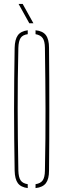

<svg xmlns="http://www.w3.org/2000/svg" viewBox="-20 -959 324 983"><path d="M122 4Q86.5 -0.5 71.2 -21.5Q56 -42.5 55 -85Q53.5 -169.5 52.8 -246.8Q52 -324 52 -399.5Q52 -475 52.8 -552.2Q53.5 -629.5 55 -714Q56 -757 71.2 -778.2Q86.5 -799.5 122 -804V-784Q96 -780.5 85.5 -764.5Q75 -748.5 74 -714Q72 -631.5 71.2 -555Q70.5 -478.5 70.5 -403Q70.5 -327.5 71.5 -249.2Q72.5 -171 74 -85Q75 -51.5 85.5 -35.8Q96 -20 122 -16ZM162 4V-16Q188 -20 198.8 -35.8Q209.5 -51.5 210 -85Q212 -171 212.5 -249.2Q213 -327.5 213 -403Q213 -478.5 212 -555Q211 -631.5 210 -714Q209.5 -748.5 198.5 -764Q187.5 -779.5 162 -784V-804Q199 -800.5 215 -779Q231 -757.5 231 -714Q232 -629.5 232.2 -552.2Q232.5 -475 232.5 -399.5Q232.5 -324 232.2 -246.8Q232 -169.5 231 -85Q231 -42.5 215 -21.2Q199 0 162 4ZM130 -840 75 -939H96L151 -840Z"/></svg>

Font: Big Shoulders Stencil Thin
Style: Regular
Weight: 100
Designer: Patric King
Foundry: XO Type Co
Version: Version 2.001